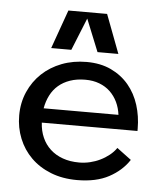

<svg xmlns="http://www.w3.org/2000/svg" viewBox="-46 -613 558 663"><g transform="rotate(5 233.0 -281.5)"><path d="M106.9 -178.2Q108.4 -149.9 118.7 -126.7Q128.9 -103.5 147 -86.9Q165 -70.3 190.2 -61.3Q215.3 -52.2 247.1 -52.2Q266.1 -52.2 284.7 -56.6Q303.2 -61 319.8 -69.1Q336.4 -77.1 350.6 -88.4Q364.7 -99.6 374.5 -113.8L424.3 -76.7Q399.4 -38.6 355.2 -14.9Q311 8.8 245.1 8.8Q194.3 8.8 153.8 -7.3Q113.3 -23.4 85.2 -51.3Q57.1 -79.1 42 -116.5Q26.9 -153.8 26.9 -196.3Q26.9 -240.7 43.5 -278.3Q60.1 -315.9 88.9 -343Q117.7 -370.1 157.2 -385.3Q196.8 -400.4 243.2 -400.4Q291.5 -400.4 328.1 -383.1Q364.7 -365.7 389.4 -336.2Q414.1 -306.6 426.3 -267.8Q438.5 -229 438.5 -186.5V-178.2ZM368.2 -228Q365.2 -252 355.5 -272.2Q345.7 -292.5 330.1 -307.4Q314.5 -322.3 292.7 -330.6Q271 -338.9 244.1 -338.9Q214.4 -338.9 191.2 -330.8Q168 -322.8 151.1 -308.3Q134.3 -293.9 123.8 -273.4Q113.3 -252.9 108.9 -228ZM116.7 -437.5 164.6 -571.8H298.8L349.6 -437.5H277.3L231.9 -549.8L186.5 -437.5Z"/></g></svg>

Font: Rokkitt
Style: Regular
Weight: 400
Version: Version 1.2; ttfautohint (v1.5) -l 7 -r 28 -G 50 -x 13 -D la